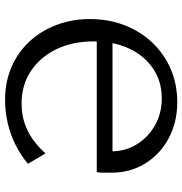

<svg xmlns="http://www.w3.org/2000/svg" viewBox="-1 -707 718 756"><g transform="rotate(-90 358.0 -329.0)"><path d="M334 10Q255 10 192 -23.5Q129 -57 92.5 -116Q56 -175 56 -250Q56 -265 56 -279Q56 -293 58 -307L143 -287Q141 -281 140.5 -270.5Q140 -260 140 -251Q140 -194 168 -149Q196 -104 243 -77.5Q290 -51 348 -51Q416 -51 466.5 -85.5Q517 -120 545 -180Q573 -240 573 -319Q573 -403 542 -466.5Q511 -530 456 -566.5Q401 -603 328 -603Q287 -603 252 -591.5Q217 -580 187.5 -559Q158 -538 132 -509L91 -578Q126 -607 166 -627Q206 -647 251 -657.5Q296 -668 342 -668Q414 -668 472.5 -642.5Q531 -617 573 -571.5Q615 -526 638 -465Q661 -404 661 -334Q661 -260 636.5 -197Q612 -134 567.5 -87.5Q523 -41 463.5 -15.5Q404 10 334 10ZM101 -245 58 -307H603V-245Z"/></g></svg>

Font: Ysabeau Office Medium
Style: Regular
Weight: 500
Designer: Christian Thalmann (Catharsis Fonts)
Version: Version 2.001;gftools[0.9.30]; featfreeze: tnum,lnum,ss02